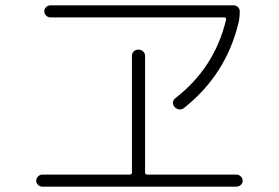

<svg xmlns="http://www.w3.org/2000/svg" viewBox="-20 -718 1040 716"><path d="M634 -352Q780 -465 823 -644Q825 -653 816 -653H168Q159 -653 152 -660Q145 -667 145 -676Q145 -685 152 -691.5Q159 -698 168 -698H852Q861 -698 867.5 -691.5Q874 -685 874 -676Q874 -650 869 -631Q822 -439 667 -316Q659 -309 648.5 -310Q638 -311 631 -319Q624 -327 625 -336.5Q626 -346 634 -352ZM138 -22Q129 -22 122 -28.5Q115 -35 115 -44Q115 -53 122 -60Q129 -67 138 -67H463Q472 -67 472 -75V-509Q472 -520 479 -526.5Q486 -533 496 -533Q507 -533 514 -526Q521 -519 521 -509V-75Q521 -67 529 -67H862Q871 -67 878 -60Q885 -53 885 -44Q885 -35 878 -28.5Q871 -22 862 -22Z"/></svg>

Font: Rounded Mplus 1c Light
Style: Regular
Weight: 300
Version: Version 1.059.20150529